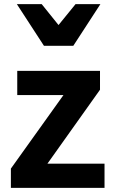

<svg xmlns="http://www.w3.org/2000/svg" viewBox="-20 -862 565 935"><path d="M33 -41 289 -399H64V-517H467V-425L211 -65H489V53H33ZM62 -842H183L265 -740L348 -842H469L337 -639H194Z"/></svg>

Font: LINE Seed JP_TTF Bold
Style: Regular
Weight: 700
Designer: LINE & Fontrix & Fontworks
Version: Version 1.009